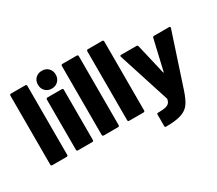

<svg xmlns="http://www.w3.org/2000/svg" viewBox="-159 -1082 1840 1626"><g transform="rotate(-30 760.5 -269.0)"><path d="M42 -12V-688Q42 -693 45.5 -696.5Q49 -700 54 -700H196Q201 -700 204.5 -696.5Q208 -693 208 -688V-12Q208 -7 204.5 -3.5Q201 0 196 0H54Q49 0 45.5 -3.5Q42 -7 42 -12Z M293 -12V-505Q293 -510 296.5 -513.5Q300 -517 305 -517H447Q452 -517 455.5 -513.5Q459 -510 459 -505V-12Q459 -7 455.5 -3.5Q452 0 447 0H305Q300 0 296.5 -3.5Q293 -7 293 -12ZM377 -737Q415 -737 439.5 -713Q464 -689 464 -650Q464 -613 439.5 -588Q415 -563 377 -563Q339 -563 314.5 -587.5Q290 -612 290 -650Q290 -689 314.5 -713Q339 -737 377 -737Z M545 -12V-688Q545 -693 548.5 -696.5Q552 -700 557 -700H699Q704 -700 707.5 -696.5Q711 -693 711 -688V-12Q711 -7 707.5 -3.5Q704 0 699 0H557Q552 0 548.5 -3.5Q545 -7 545 -12Z M794 -12V-688Q794 -693 797.5 -696.5Q801 -700 806 -700H948Q953 -700 956.5 -696.5Q960 -693 960 -688V-12Q960 -7 956.5 -3.5Q953 0 948 0H806Q801 0 797.5 -3.5Q794 -7 794 -12Z M1041 187V75Q1041 63 1052 63H1057Q1100 63 1121 58Q1147 53 1160.5 40Q1174 27 1178 3Q1180 2 1178 -3L1017 -504Q1016 -505 1016 -509Q1016 -518 1027 -518H1178Q1188 -518 1191 -508L1260 -212Q1261 -208 1263 -208Q1265 -208 1266 -212L1335 -508Q1338 -518 1348 -518H1496Q1502 -518 1505 -514.5Q1508 -511 1506 -504L1337 10Q1311 87 1285 123Q1257 163 1203.5 181Q1150 199 1055 199H1048Q1045 199 1043 195.5Q1041 192 1041 187Z"/></g></svg>

Font: Barlow GEO ExtraBold
Style: Regular
Weight: 800
Designer: Jeremy Tribby
Foundry: Tribby Type
Version: Version 1.408